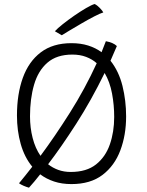

<svg xmlns="http://www.w3.org/2000/svg" viewBox="-20 -870 717 934"><path d="M327.5 25.5Q281 25.5 243.2 13Q205.5 0.5 175.5 -22Q160.5 -3 147 13.2Q133.5 29.5 121 43Q109.5 40 95 33.8Q80.5 27.5 72.5 21.5Q88 3 104 -17.2Q120 -37.5 137 -59Q99 -105 80.8 -169.5Q62.5 -234 62.5 -308Q62.5 -412 91 -491.2Q119.5 -570.5 178.2 -615.2Q237 -660 327.5 -660Q372.5 -660 409 -648.5Q445.5 -637 474 -616Q485 -643 495 -669.5Q531 -663 548.5 -646Q533.5 -610.5 517.5 -574.5Q558 -523.5 575.8 -452Q593.5 -380.5 593.5 -303.5Q593.5 -213.5 565.5 -138.8Q537.5 -64 478.8 -19.2Q420 25.5 327.5 25.5ZM126 -304Q126 -248.5 138.8 -198.8Q151.5 -149 177 -112Q247.5 -207 320.5 -322.5Q393.5 -438 450.5 -562.5Q428.5 -582 399 -593.2Q369.5 -604.5 332 -604.5Q256 -604.5 210.8 -565.2Q165.5 -526 145.8 -458Q126 -390 126 -304ZM324 -33.5Q401 -33.5 447.2 -70.2Q493.5 -107 514.5 -167.8Q535.5 -228.5 535.5 -301Q535.5 -359 525 -415.2Q514.5 -471.5 489 -515Q423.5 -381 350.5 -267.5Q277.5 -154 214 -71Q236 -53.5 263.5 -43.5Q291 -33.5 324 -33.5ZM440.5 -850.5Q453.5 -844 466.5 -830.2Q479.5 -816.5 482.5 -809.5Q468.5 -805.5 439.2 -790.5Q410 -775.5 377 -756.2Q344 -737 317 -720.8Q290 -704.5 280.5 -698.5L247 -718Q259 -731.5 284.8 -752Q310.5 -772.5 341.2 -793.8Q372 -815 399 -830.8Q426 -846.5 440.5 -850.5Z"/></svg>

Font: Grandstander ExtraLight
Style: Regular
Weight: 200
Designer: Tyler Finck
Foundry: Etcetera Type Co
Version: Version 1.200; ttfautohint (v1.8.3)